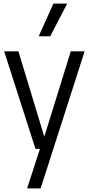

<svg xmlns="http://www.w3.org/2000/svg" viewBox="-20 -828 494 1068"><path d="M130.9 220 202.2 0 222.1 -53.6 373.7 -542.6H450.8L206 220ZM177.3 0 3.2 -542.6H82.4L246.9 0ZM195.3 -626.3 277.1 -808H353.8L259.4 -626.3Z"/></svg>

Font: Encode Sans Condensed Thin
Style: Regular
Weight: 100
Width: 3
Designer: Multiple Designers
Foundry: Impallari Type
Version: Version 3.002